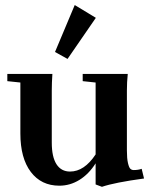

<svg xmlns="http://www.w3.org/2000/svg" viewBox="-20 -719 596 755"><path d="M245.6 -487.3 196.3 -514.6 273.9 -699.2 356.9 -648.9ZM213.4 11.2Q142.1 11.2 101.1 -43Q60.1 -97.2 60.1 -194.3V-394.5L8.8 -399.9V-428.2H186Q183.6 -394 183.6 -363.3V-158.2Q183.6 -102.1 202.1 -73.2Q220.7 -44.4 255.4 -44.4Q311.5 -44.4 356 -111.8V-394.5L305.2 -399.9V-428.2H482.4Q479 -396.5 479 -363.3V-127.4Q479 -95.7 483.2 -77.9Q487.3 -60.1 492.7 -55.2Q498 -50.3 505.9 -50.3Q523.9 -50.3 537.1 -55.2L546.4 -17.1Q431.2 -1.5 380.9 15.6L356 6.3V-76.7Q329.1 -34.2 292.2 -11.5Q255.4 11.2 213.4 11.2Z"/></svg>

Font: Elstob 14pt
Style: Bold
Weight: 700
Designer: Peter S. Baker
Version: Version 1.015